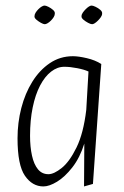

<svg xmlns="http://www.w3.org/2000/svg" viewBox="-20 -661 444 690"><path d="M136 9Q96 9 69.5 -29.5Q43 -68 43 -164Q43 -220 56.5 -272.5Q70 -325 96 -367Q122 -409 159 -434Q196 -459 242 -459Q262 -459 292 -452Q322 -445 344 -431L314 0L282 9L283 -145Q267 -94 240 -59.5Q213 -25 185 -8Q157 9 136 9ZM154 -35Q174 -35 202 -57.5Q230 -80 255 -131Q280 -182 290 -266L298 -404Q283 -411 257.5 -416Q232 -421 211 -421Q186 -421 163.5 -403.5Q141 -386 124 -353.5Q107 -321 97.5 -275Q88 -229 88 -173Q88 -133 95 -101.5Q102 -70 116.5 -52.5Q131 -35 154 -35ZM141 -574Q136 -574 127 -579Q118 -584 110.5 -590.5Q103 -597 104 -603Q104 -609 108 -615.5Q112 -622 118 -628Q124 -634 130 -637.5Q136 -641 140 -641Q145 -641 154 -636.5Q163 -632 170.5 -625.5Q178 -619 177 -612Q177 -606 173 -599.5Q169 -593 163 -587Q157 -581 151 -577.5Q145 -574 141 -574ZM311 -574Q306 -574 296.5 -579Q287 -584 279.5 -590.5Q272 -597 273 -603Q273 -609 277.5 -615.5Q282 -622 288 -628Q294 -634 299.5 -637.5Q305 -641 309 -641Q314 -641 323.5 -636.5Q333 -632 340.5 -625.5Q348 -619 347 -612Q347 -606 342.5 -599.5Q338 -593 332 -587Q326 -581 320.5 -577.5Q315 -574 311 -574Z"/></svg>

Font: Ancizar Sans Thin
Style: Italic
Weight: 100
Italic angle: -4°
Designer: Cesar Puertas, Viviana Monsalve, Julian Moncada, Julian Prieto, Jose Castro, Mariel Hernandez, Felipe Aragon, Sara Alarc
Version: Version 8.100